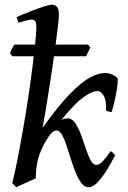

<svg xmlns="http://www.w3.org/2000/svg" viewBox="-20 -762 535 802"><path d="M357.4 -563.5 339.4 -526.9H31.7L22 -540Q24.4 -547.4 29.8 -558.1Q35.2 -568.8 39.6 -575.7H347.7ZM157.7 -228Q224.1 -320.8 272.7 -370.4Q321.3 -419.9 356.4 -438.5Q391.6 -457 418.5 -457Q434.1 -457 447 -451.4Q460 -445.8 469.7 -437Q473.1 -434.1 471.2 -412.8Q469.2 -391.6 462.9 -359.9Q456.5 -328.1 446.3 -293.5Q433.1 -294.9 422.9 -300.3Q424.8 -343.8 412.8 -362.8Q400.9 -381.8 386.7 -381.8Q365.2 -381.8 328.9 -356.2Q292.5 -330.6 236.3 -260.7Q244.6 -265.1 251.2 -266.4Q257.8 -267.6 262.7 -267.6Q280.8 -267.6 294.2 -248Q307.6 -228.5 318.4 -199.5Q329.1 -170.4 338.6 -141.4Q348.1 -112.3 358.4 -92.8Q368.7 -73.2 381.8 -73.2Q396.5 -73.2 412.8 -92.3Q429.2 -111.3 442.4 -130.9Q452.6 -124.5 460.9 -113.8Q447.8 -87.4 429 -56.2Q410.2 -24.9 389.6 -2.4Q369.1 20 350.1 20Q330.1 20 314.9 -3.9Q299.8 -27.8 287.6 -63Q275.4 -98.1 264.6 -133.5Q253.9 -168.9 242.2 -192.9Q230.5 -216.8 216.3 -216.8Q199.7 -216.8 183.1 -190.9Q160.2 -158.2 145 -116.9Q129.9 -75.7 129.4 -16.6Q120.6 -13.2 104.2 -5.9Q87.9 1.5 72 8.8Q56.2 16.1 47.9 20L31.2 3.4Q42.5 -42 54.2 -101.8Q65.9 -161.6 77.4 -227.8Q88.9 -293.9 98.6 -359.4Q108.4 -424.8 115.7 -482.7Q123 -540.5 127.4 -583.7Q131.8 -627 131.8 -647.5Q131.8 -669.9 125.7 -675Q119.6 -680.2 111.8 -680.2Q104 -680.2 85.4 -675.3Q66.9 -670.4 56.6 -667L50.3 -690.9Q77.6 -703.1 107.7 -714.8Q137.7 -726.6 162.1 -734.4Q186.5 -742.2 196.3 -742.2Q210 -742.2 218 -733.4Q226.1 -724.6 226.1 -702.1Q226.1 -688.5 221.9 -651.6Q217.8 -614.7 210.7 -563.2Q203.6 -511.7 194.8 -453.1Q186 -394.5 176.5 -336.2Q167 -277.8 157.7 -228Z"/></svg>

Font: Gentium Book Plus
Style: Italic
Weight: 400
Italic angle: -8°
Designer: Victor Gaultney, Annie Olsen, Iska Routamaa, Becca Hirsbrunner
Foundry: SIL International
Version: Version 6.101